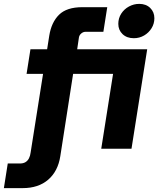

<svg xmlns="http://www.w3.org/2000/svg" viewBox="-117 -767 816 990"><path d="M-97 203 -77 76H-14Q3 76 14.5 69Q26 62 32.5 49Q39 36 41 19L105 -386H20L40 -513H126L137 -583Q148 -652 187.5 -691Q227 -730 308 -730H436L416 -603H324Q312 -603 302 -594.5Q292 -586 290 -574L281 -513H642L561 0H405L466 -386H260L194 38Q182 116 131.5 159.5Q81 203 0 203ZM573 -570Q537 -570 515 -591Q493 -612 493 -644Q493 -673 508 -696.5Q523 -720 548 -733.5Q573 -747 601 -747Q636 -747 657.5 -726Q679 -705 679 -673Q679 -645 664.5 -621.5Q650 -598 626 -584Q602 -570 573 -570Z"/></svg>

Font: MuseoModerno
Style: Bold Italic
Weight: 700
Italic angle: -9°
Designer: Pablo Cosgaya, Héctor Gatti, Marcela Romero, and the Authors of The MuseoModerno Project.
Foundry: Omnibus-Type Team
Version: Version 1.003